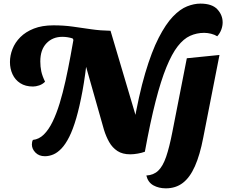

<svg xmlns="http://www.w3.org/2000/svg" viewBox="-20 -828 1235 1048"><path d="M770.7 0.3 707.7 -136.7Q737.3 -309.3 772.5 -428.2Q807.7 -547 846.2 -621.8Q884.7 -696.7 923.8 -737.5Q963 -778.3 1001.2 -793.3Q1039.3 -808.3 1073.7 -808.3Q1137.3 -808.3 1166.3 -777.2Q1195.3 -746 1195.3 -705.7Q1195.3 -686 1187.8 -666Q1180.3 -646 1165.7 -630Q1151.7 -639 1132.2 -643.8Q1112.7 -648.7 1094.7 -648.7Q1053.7 -648.7 1017.8 -632.5Q982 -616.3 950.2 -575.5Q918.3 -534.7 888.3 -461.3Q858.3 -388 829.3 -275Q800.3 -162 770.7 0.3ZM225 24.7Q193 24.7 173.5 4.8Q154 -15 154 -39.7Q154 -54.3 159.7 -64.3Q192.7 -67.7 219.2 -93.7Q245.7 -119.7 267 -163.5Q288.3 -207.3 305.7 -264.2Q323 -321 337.5 -386.5Q352 -452 364.8 -521.7Q377.7 -591.3 389.7 -660L458 -532.3Q446 -417.3 430.2 -331.2Q414.3 -245 396.3 -183.2Q378.3 -121.3 358 -81Q337.7 -40.7 315.8 -17.7Q294 5.3 271.2 15Q248.3 24.7 225 24.7ZM160.3 -355.7Q118.7 -355.7 90.5 -374Q62.3 -392.3 48.3 -422.8Q34.3 -453.3 34.3 -489.3Q34.3 -525 48.2 -560.5Q62 -596 91 -625.2Q120 -654.3 164.8 -672Q209.7 -689.7 272 -689.7Q329 -689.7 379 -682.5Q429 -675.3 478.8 -668.2Q528.7 -661 583.3 -660L497.7 -568L381.3 -609.3L376.3 -618.3Q348.7 -627 320.3 -627Q267.3 -627 233.7 -591.8Q200 -556.7 200 -492.7Q200 -464.3 205.3 -438.8Q210.7 -413.3 226 -382Q212.3 -368 193.8 -361.8Q175.3 -355.7 160.3 -355.7ZM690.7 14.3Q648.7 14.3 621 -3.8Q593.3 -22 576 -52.5Q558.7 -83 547.3 -120.3L450.3 -462.3L388.3 -660H583.3L724.3 -184.7L770.7 0.3Q754.3 6.3 732.2 10.3Q710 14.3 690.7 14.3ZM885.3 200Q846.7 200 817.2 183.7Q787.7 167.3 778.7 130Q818 128 843.5 103.8Q869 79.7 886.8 27.7Q904.7 -24.3 921 -108.7L999.7 -510L1178 -528L1089.3 -76.3Q1071.3 17.7 1044 79.2Q1016.7 140.7 978 170.3Q939.3 200 885.3 200Z"/></svg>

Font: Sansita Swashed Light
Style: Regular
Weight: 300
Designer: Pablo Cosgaya
Foundry: Omnibus-Type
Version: Version 1.003